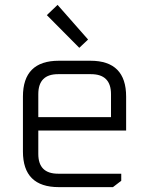

<svg xmlns="http://www.w3.org/2000/svg" viewBox="-20 -767 612 787"><path d="M74 -146V-371Q74 -518 221 -518H351Q497 -518 497 -371V-232H137V-136Q137 -55 218 -55H477V-26L443 0H221Q74 0 74 -146ZM137 -287H435V-381Q435 -463 353 -463H218Q137 -463 137 -381ZM172 -705 216 -747 341 -605 305 -571Z"/></svg>

Font: Oxanium Light
Style: Regular
Weight: 300
Designer: Severin Meyer
Version: Version 1.000